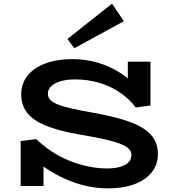

<svg xmlns="http://www.w3.org/2000/svg" viewBox="-20 -1026 947 1059"><path d="M574 13Q515 13 457 0Q399 -13 344.5 -37Q290 -61 239.5 -94Q189 -127 145 -167L220 -159V0H94V-248L180 -259Q219 -221 265.5 -190.5Q312 -160 363 -139.5Q414 -119 466.5 -108Q519 -97 570 -97Q612 -97 642 -105.5Q672 -114 688.5 -130.5Q705 -147 705 -171Q705 -190 690.5 -205Q676 -220 643 -233Q610 -246 553.5 -258.5Q497 -271 413 -285Q300 -305 230.5 -334Q161 -363 129 -405Q97 -447 97 -506Q97 -566 132.5 -609.5Q168 -653 231.5 -676.5Q295 -700 378 -700Q453 -700 520.5 -680Q588 -660 646.5 -622Q705 -584 751 -526L685 -524V-686H810V-444L729 -433Q691 -483 639 -517.5Q587 -552 525 -570Q463 -588 394 -588Q350 -588 316 -578.5Q282 -569 263 -551Q244 -533 244 -509Q244 -490 257 -475.5Q270 -461 299.5 -449.5Q329 -438 379.5 -426.5Q430 -415 506 -402Q621 -381 697.5 -353Q774 -325 812.5 -282.5Q851 -240 851 -177Q851 -118 816.5 -75Q782 -32 720 -9.5Q658 13 574 13ZM390 -760 352 -811 598 -1006 663 -909Z"/></svg>

Font: BioRhyme SemiExpanded
Style: Bold
Weight: 700
Width: 6
Designer: Aoife Mooney
Foundry: Aoife Mooney Type
Version: Version 1.600;gftools[0.9.33]